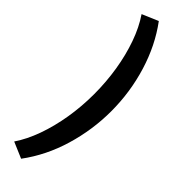

<svg xmlns="http://www.w3.org/2000/svg" viewBox="-376 -867 1119 1119"><g transform="rotate(45 184.0 -307.5)"><path d="M133.5 260 34 217.5Q76.5 155 106.5 71.2Q136.5 -12.5 152.5 -109Q168.5 -205.5 168.5 -307Q168.5 -407 153 -503.2Q137.5 -599.5 107.5 -684Q77.5 -768.5 34 -832.5L133.5 -875Q219 -760 264.2 -612Q309.5 -464 309.5 -307Q309.5 -154.5 265.5 -6.5Q221.5 141.5 133.5 260Z"/></g></svg>

Font: Spartan Thin
Style: Bold
Weight: 700
Version: Version 1.004